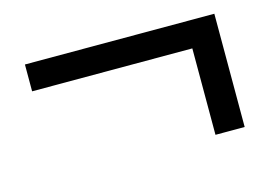

<svg xmlns="http://www.w3.org/2000/svg" viewBox="-52 -494 659 470"><g transform="rotate(-15 277.5 -259.5)"><path d="M444 -116V-335H38V-403H518V-116Z"/></g></svg>

Font: Gothic Nguyen
Style: Regular
Weight: 400
Designer: MORI Takayuki
Version: Version 1.220;July 21, 2023;FontCreator 14.0.0.2814 64-bit